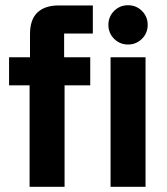

<svg xmlns="http://www.w3.org/2000/svg" viewBox="-20 -721 645 741"><path d="M94.2 0V-391.7H15V-500H95.8V-589.2Q95.8 -645.8 124.6 -672.9Q153.3 -700 206.7 -700H338.3V-591.7H227.5V-500H328.3V-391.7H229.2V0ZM406.7 0V-500H541.7V0ZM474.2 -549.2Q442.5 -549.2 420.4 -571.2Q398.3 -593.3 398.3 -625Q398.3 -656.7 420.4 -678.8Q442.5 -700.8 474.2 -700.8Q505.8 -700.8 527.9 -678.8Q550 -656.7 550 -625Q550 -593.3 527.9 -571.2Q505.8 -549.2 474.2 -549.2Z"/></svg>

Font: Funnel Sans
Style: Bold
Weight: 700
Designer: NORD ID, Kristian Moeller
Foundry: Dicotype
Version: Version 1.000